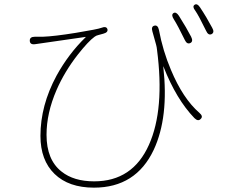

<svg xmlns="http://www.w3.org/2000/svg" viewBox="-20 -811 1040 883"><path d="M412 52Q296 52 231 -11Q166 -74 166 -186Q166 -326 240 -463Q295 -563 373 -639Q377 -642 372 -641L143 -608Q118 -604 117 -623Q116 -642 140 -642H153Q165 -642 177 -642Q230 -644 329 -660Q432 -677 446 -683Q469 -692 474 -677Q478 -662 455 -656L433 -650Q423 -648 415 -642Q386 -621 338 -560Q277 -482 240 -397Q194 -291 194 -191Q194 -76 263 -22Q319 23 413 23Q590 23 665 -145Q738 -308 702 -583Q701 -594 698 -605L681 -666Q674 -689 690 -693Q706 -697 711 -673Q729 -577 766 -490Q821 -358 897 -292Q916 -276 903 -264Q891 -251 874 -268Q791 -354 732 -504Q730 -509 731 -504Q757 -272 687 -122Q605 52 412 52ZM855 -613Q840 -606 830 -627Q798 -693 779 -723Q766 -743 778 -751Q790 -758 803 -738Q839 -681 859 -642Q870 -620 855 -613ZM953 -654Q938 -647 928 -669Q894 -739 878 -762Q863 -781 875 -789Q887 -797 900 -777Q930 -732 956 -683Q968 -662 953 -654Z"/></svg>

Font: Resource Han Rounded KR ExtraLight
Style: Regular
Weight: 250
Designer: Cyano Hao (round all glyphs); Ryoko NISHIZUKA 西塚涼子 (kana, bopomofo & ideographs); Paul D. Hunt (Latin, Greek & Cyrillic)
Foundry: Cyano Hao
Version: 0.990